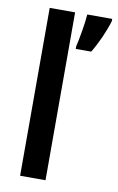

<svg xmlns="http://www.w3.org/2000/svg" viewBox="-86 -808 524 856"><g transform="rotate(10 175.5 -380.0)"><path d="M183 0V-760H68V0ZM351 -750V-760H238C236 -723 222 -643 214 -612V-600H284C310 -642 338 -705 351 -750Z"/></g></svg>

Font: Noto Sans Tamil Condensed SemiBold
Style: Regular
Weight: 600
Width: 3
Designer: Jelle Bosma - Monotype Design Team
Foundry: Monotype Imaging Inc.
Version: Version 2.004